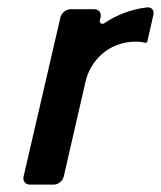

<svg xmlns="http://www.w3.org/2000/svg" viewBox="-20 -501 437 521"><path d="M380 -389 396 -460C399 -473 392 -482 379 -481C335 -476 294 -459 263 -438C257 -434 249 -438 251 -446L253 -454C256 -466 248 -476 236 -476H171C159 -476 147 -466 144 -454L44 -22C41 -10 49 0 61 0H126C138 0 150 -10 153 -22L212 -279C224 -333 272 -388 349 -388C358 -388 366 -387 375 -385C377 -384 379 -386 380 -389Z"/></svg>

Font: DIN Rundschrift
Style: MittelKursiv
Weight: 400
Version: Version 1.027